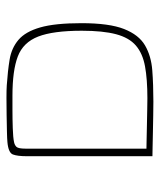

<svg xmlns="http://www.w3.org/2000/svg" viewBox="31 -534 506 609"><g transform="rotate(-90 284.5 -230.0)"><path d="M515 -225Q515 -137 496.5 -90Q478 -43 444.5 -23.5Q411 -4 365.5 -0.5Q320 3 266 3Q248 3 222 2.5Q196 2 169 1.5Q142 1 121.5 0.5Q101 0 93 0V-398Q93 -428 98.5 -442.5Q104 -457 138 -460Q148 -461 171.5 -461.5Q195 -462 223.5 -462.5Q252 -463 278 -463Q304 -463 318 -462Q363 -459 399.5 -453Q436 -447 462 -425Q488 -403 501.5 -356Q515 -309 515 -225ZM117 -19Q123 -19 144 -18.5Q165 -18 191 -17.5Q217 -17 241 -16.5Q265 -16 277 -16Q337 -16 378 -23.5Q419 -31 444 -52.5Q469 -74 480 -115.5Q491 -157 491 -224Q491 -315 472.5 -362.5Q454 -410 409.5 -427Q365 -444 285 -444Q271 -444 241 -444Q211 -444 181.5 -443Q152 -442 138 -439Q128 -437 122.5 -431Q117 -425 117 -402Z"/></g></svg>

Font: Genos Thin Thin
Style: Regular
Weight: 250
Version: Version 1.010